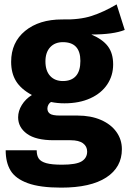

<svg xmlns="http://www.w3.org/2000/svg" viewBox="-20 -637 591 879"><path d="M398 -479Q450 -457 474 -425Q498 -393 498 -342Q498 -291 471 -250.5Q444 -210 393.5 -187Q343 -164 275 -164Q243 -164 214 -170Q206 -166 201.5 -157.5Q197 -149 197 -140Q197 -125 208.5 -116.5Q220 -108 255 -108H335Q396 -108 442 -88Q488 -68 513 -33Q538 2 538 46Q538 129 466.5 175.5Q395 222 260 222Q163 222 107 201.5Q51 181 28.5 144Q6 107 6 51H148Q148 75 157.5 89Q167 103 192 110Q217 117 264 117Q329 117 354 101.5Q379 86 379 57Q379 33 360 19Q341 5 303 5H226Q144 5 103.5 -24.5Q63 -54 63 -100Q63 -129 80 -156.5Q97 -184 126 -202Q76 -229 53.5 -265.5Q31 -302 31 -354Q31 -443 95 -495.5Q159 -548 264 -548Q344 -546 399.5 -564Q455 -582 514 -617L551 -500Q499 -479 398 -479ZM188 -356Q188 -313 209.5 -289.5Q231 -266 268 -266Q307 -266 327.5 -289Q348 -312 348 -358Q348 -444 268 -444Q231 -444 209.5 -420.5Q188 -397 188 -356Z"/></svg>

Font: Fira Sans BGR
Style: Bold
Weight: 700
Designer: bBox Type GmbH & Carrois Corporate GbR & Edenspiekermann AG
Foundry: bBox Type GmbH & Carrois Corporate GbR & Edenspiekermann AG
Version: Version 4.301